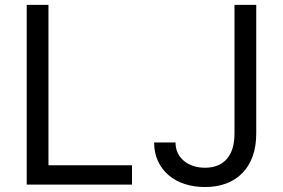

<svg xmlns="http://www.w3.org/2000/svg" viewBox="-20 -747 1145 777"><path d="M88.1 -727.3H176.1V-78.1H514.2V0H88.1ZM1017 -727.3V-207.4Q1017 -155.2 1002.5 -114.7Q987.9 -74.2 960.8 -46.5Q933.6 -18.8 895.4 -4.4Q857.2 9.9 809.7 9.9Q764.9 9.9 727.1 -2.5Q689.3 -14.9 661.9 -38.4Q634.6 -61.8 619.1 -95.2Q603.7 -128.6 603.7 -170.5H690.3Q690.3 -147.4 699.2 -128.4Q708.1 -109.4 724.1 -96.1Q740.1 -82.7 761.9 -75.5Q783.7 -68.2 809.7 -68.2Q866.8 -68.2 897.9 -103.7Q929 -139.2 929 -207.4V-727.3Z"/></svg>

Font: Fast_Sans
Style: Regular
Weight: 400
Designer: Rasmus Andersson
Foundry: rsms
Version: Version 3.018;git-588b23468